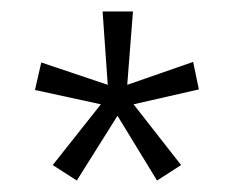

<svg xmlns="http://www.w3.org/2000/svg" viewBox="-20 -781 408 335"><path d="M212 -761H159L168 -633L52 -672L41 -624L156 -599L72 -493L114 -466L185 -579L254 -466L296 -493L213 -599L327 -625L317 -673L202 -633Z"/></svg>

Font: Noto Sans Georgian ExtraCondensed Light
Style: Regular
Weight: 300
Width: 2
Designer: Monotype Design Team, Akaki Razmadze
Foundry: Google LLC
Version: Version 2.005